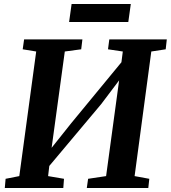

<svg xmlns="http://www.w3.org/2000/svg" viewBox="-20 -940 854 960"><path d="M4 0 8 -46 76.5 -59.5 161 -682.5 93.5 -693.5 100.5 -743H392L386 -693.5L304 -682.5L230.5 -145.5L203.5 -157.5L336.5 -324.5L624 -673.5L579.5 -569L594 -682.5L520 -693.5L526.5 -743H814L808.5 -693.5L736.5 -682.5L653 -59.5L726.5 -46L721.5 0H414L420.5 -46L510.5 -59.5L583 -592.5L609 -582.5L486 -419.5L188.5 -65L229.5 -135.5L220.5 -59.5L300 -46L296.5 0ZM338 -920H634L621.5 -830H325.5Z"/></svg>

Font: Merriweather 20pt
Style: Bold Italic
Weight: 700
Italic angle: -7.8°
Version: Version 2.101